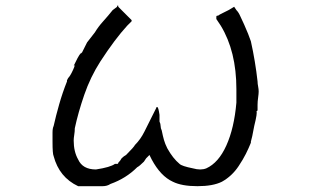

<svg xmlns="http://www.w3.org/2000/svg" viewBox="-20 -637 1095 673"><path d="M390.6 -613.3V-617.2H394.5V-613.3L406.2 -601.6L418 -589.8L441.4 -566.4V-562.5L425.8 -546.9Q382.8 -500 332 -421.9Q296.9 -367.2 275.4 -304.7Q253.9 -242.2 242.2 -187.5Q242.2 -175.8 240.2 -164.1Q238.3 -152.3 238.3 -144.5Q238.3 -105.5 253.9 -78.1Q269.5 -43 316.4 -43Q367.2 -50.8 382.8 -62.5H390.6Q394.5 -62.5 394.5 -66.4Q402.3 -74.2 406.2 -82Q414.1 -89.8 421.9 -93.8Q449.2 -121.1 453.1 -128.9Q472.7 -148.4 486.3 -175.8Q500 -203.1 515.6 -234.4L523.4 -250L527.3 -257.8Q527.3 -261.7 531.2 -261.7Q535.2 -261.7 539.1 -234.4V-210.9Q543 -203.1 543 -195.3Q543 -187.5 546.9 -179.7Q550.8 -160.2 554.7 -146.5Q558.6 -132.8 566.4 -117.2Q585.9 -82 609.4 -62.5Q617.2 -54.7 656.2 -46.9Q683.6 -39.1 703.1 -46.9Q746.1 -66.4 773.4 -127Q800.8 -187.5 808.6 -277.3V-324.2Q808.6 -457 753.9 -546.9L738.3 -570.3V-578.1Q738.3 -582 742.2 -582Q746.1 -582 750 -585.9L765.6 -593.8Q781.2 -601.6 781.2 -601.6L800.8 -613.3L808.6 -601.6Q816.4 -593.8 822.3 -580.1Q828.1 -566.4 835.9 -550.8Q851.6 -515.6 859.4 -492.2Q875 -421.9 882.8 -351.6Q882.8 -343.8 884.8 -334Q886.7 -324.2 886.7 -316.4Q886.7 -308.6 884.8 -294.9Q882.8 -281.2 882.8 -269.5V-261.7V-250L878.9 -246.1Q882.8 -242.2 871.1 -195.3Q863.3 -152.3 859.4 -140.6V-136.7Q851.6 -117.2 841.8 -97.7Q832 -78.1 816.4 -54.7Q793 -19.5 757.8 0Q726.6 15.6 671.9 15.6Q617.2 15.6 585.9 0Q543 -19.5 511.7 -78.1L503.9 -93.8L492.2 -82V-78.1V-82L484.4 -70.3Q468.8 -54.7 460.9 -50.8Q421.9 -11.7 367.2 7.8Q355.5 15.6 339.8 15.6Q324.2 15.6 304.7 15.6H253.9Q187.5 -15.6 168 -89.8Q164.1 -97.7 164.1 -140.6Q164.1 -156.2 164.1 -171.9Q164.1 -187.5 168 -195.3Q175.8 -230.5 187.5 -271.5Q199.2 -312.5 214.8 -351.6V-359.4V-355.5L218.8 -363.3Q226.6 -371.1 236.3 -392.6Q246.1 -414.1 238.3 -406.2Q246.1 -421.9 252 -433.6Q257.8 -445.3 265.6 -453.1V-449.2L273.4 -464.8L285.2 -488.3L312.5 -523.4Q324.2 -543 341.8 -562.5Q359.4 -582 375 -601.6Z"/></svg>

Font: 和音 by 宁静之雨，公众号njzyshare
Style: Regular
Weight: 400
Designer: Steve Matteson
Foundry: Ascender Corporation
Version: Version 6.00;June 8, 2018;FontCreator 11.0.0.2388 32-bit